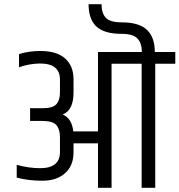

<svg xmlns="http://www.w3.org/2000/svg" viewBox="-20 -899 859 919"><path d="M721 -650H819V-594H723V0H658V-594H514V0H449V-213H332V-170Q332 -106 291.5 -70Q251 -34 183 -34Q115 -34 60 -49V-110Q119 -94 172 -94Q267 -94 267 -171V-243Q267 -280 250 -300Q233 -320 184 -320H124V-381H184Q233 -381 250 -400.5Q267 -420 267 -457V-518Q267 -595 172 -595Q123 -595 71 -577V-640Q118 -655 173 -655Q252 -655 292 -619Q332 -583 332 -519V-457Q332 -371 280 -351Q324 -332 331 -270H449V-650H659Q659 -692 638 -714.5Q617 -737 562 -737Q479 -737 441.5 -772Q404 -807 404 -879H466Q466 -836 486.5 -814Q507 -792 563 -792Q645 -792 683 -756.5Q721 -721 721 -650Z"/></svg>

Font: Khand
Style: Regular
Weight: 400
Designer: Devanagari: Sanchit Sawaria, Jyotish Sonowal; Latin: Satya Rajpurohit
Foundry: Indian Type Foundry
Version: Version 1.101;PS 1.0;hotconv 1.0.78;makeotf.lib2.5.61930; tt